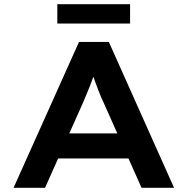

<svg xmlns="http://www.w3.org/2000/svg" viewBox="-20 -901 900 921"><path d="M45 0 359 -700H502L815 0H659L476 -411Q467 -429 458.5 -451Q450 -473 441.5 -495Q433 -517 425.5 -539.5Q418 -562 412 -581H444Q437 -559 429.5 -537.5Q422 -516 413.5 -494Q405 -472 396 -451Q387 -430 378 -408L196 0ZM189 -141 239 -261H615L649 -141ZM255 -788V-881H604V-788Z"/></svg>

Font: Lexend Giga SemiBold
Style: Regular
Weight: 600
Designer: Bonnie Shaver-Troup, Thomas Jockin
Foundry: Lexend
Version: Version 1.007